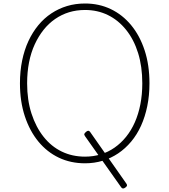

<svg xmlns="http://www.w3.org/2000/svg" viewBox="-20 -914 968 1097"><path d="M697 157Q689 163 683.5 163Q678 163 673 157L465 -137Q460 -145 462 -149.5Q464 -154 472 -161Q479 -167 484.5 -167Q490 -167 495 -160L702 135Q707 142 705.5 147Q704 152 697 157ZM466 19Q384 19 316.5 -13Q249 -45 199.5 -105Q150 -165 122 -249.5Q94 -334 94 -438Q94 -507 106.5 -568Q119 -629 142.5 -679.5Q166 -730 199 -770Q232 -810 273.5 -837.5Q315 -865 363 -879.5Q411 -894 466 -894Q546 -894 613 -862Q680 -830 729.5 -770Q779 -710 806.5 -626Q834 -542 834 -438Q834 -369 821.5 -308Q809 -247 786 -196Q763 -145 729.5 -105Q696 -65 655 -37.5Q614 -10 566.5 4.5Q519 19 466 19ZM466 -19Q513 -19 555.5 -32Q598 -45 634.5 -70.5Q671 -96 700.5 -132.5Q730 -169 750.5 -215.5Q771 -262 782 -318Q793 -374 793 -438Q793 -534 769 -611Q745 -688 700.5 -743.5Q656 -799 596.5 -828Q537 -857 466 -857Q417 -857 374.5 -844Q332 -831 295 -805.5Q258 -780 229 -743.5Q200 -707 178.5 -660.5Q157 -614 146 -558Q135 -502 135 -438Q135 -342 160 -265Q185 -188 229 -132.5Q273 -77 333 -48Q393 -19 466 -19Z"/></svg>

Font: Playwrite HR Lijeva Thin
Style: Regular
Weight: 250
Designer: Veronika Burian, José Scaglione
Foundry: TypeTogether
Version: Version 1.002